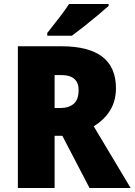

<svg xmlns="http://www.w3.org/2000/svg" viewBox="-20 -1040 678 967"><path d="M289 -807Q564 -807 564 -596Q564 -532 534.5 -484Q505 -436 452 -404L638 -93H431L294 -356H255V-93H70V-807ZM286 -662H255V-496H284Q326 -496 351 -517Q376 -538 376 -587Q376 -623 354.5 -642.5Q333 -662 286 -662ZM527 -1010Q507 -992 473.5 -964Q440 -936 404 -907.5Q368 -879 342 -860H218V-874Q243 -906 275 -946.5Q307 -987 328 -1020H527Z"/></svg>

Font: Noto Sans Telugu UI SemiCondensed Black
Style: Regular
Weight: 900
Width: 4
Designer: Jelle Bosma - Monotype Design Team
Foundry: Monotype Imaging Inc.
Version: Version 2.005; ttfautohint (v1.8.4.7-5d5b)